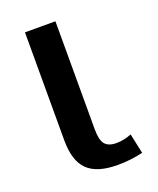

<svg xmlns="http://www.w3.org/2000/svg" viewBox="-138 -814 750 909"><g transform="rotate(-20 237.0 -360.0)"><path d="M98.6 -186.5V-730.5H252V-186.5Q252 -131.8 269.5 -110.8Q287.1 -89.8 326.7 -89.8Q366.2 -89.8 403.3 -105.5L424.8 -4.9Q363.3 9.8 296.9 9.8Q193.4 9.8 146 -36.6Q98.6 -83 98.6 -186.5Z"/></g></svg>

Font: GenEi M Gothic v2 Bold
Style: Regular
Weight: 700
Version: Version 2.0